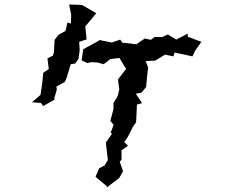

<svg xmlns="http://www.w3.org/2000/svg" viewBox="-20 -765 1040 858"><path d="M514 -506 537 -467 544 -458 508 -411V-403L513 -365L506 -336L487 -305V-277L473 -225L488 -207L474 -171L481 -168L453 -128L455 -110L462 -50L448 -26L423 -13L407 25L458 68L457 73L513 30L530 0L515 -42L523 -51V-93L552 -114L535 -130L551 -153L575 -200L588 -218L590 -254L592 -298L615 -304L587 -346L612 -351L633 -376L637 -420L642 -463L631 -492L673 -494L718 -521L755 -513L760 -530L809 -520L840 -513L851 -537L880 -578L819 -601V-615L768 -588L730 -611L704 -599L672 -600L654 -587L627 -593L589 -567L559 -571L527 -574L517 -588L480 -575L425 -586L418 -581L352 -545L345 -495L371 -483L385 -487L414 -486L443 -478L473 -501ZM123 -308 163 -305 173 -291 224 -320 222 -324 234 -365 232 -378 270 -399 278 -418 296 -478 316 -481 331 -502 336 -540 334 -578 367 -589 361 -647 388 -679 410 -706 362 -734 346 -743 289 -745 298 -699 297 -660 281 -664 273 -627 242 -610 224 -587 221 -531 216 -516 192 -504 198 -457 173 -439 170 -406 168 -388 161 -341Z"/></svg>

Font: チョークS
Style: Regular
Weight: 400
Designer: [Stick] Fontworks Inc.
Foundry: [Stick] Fontworks Inc.
Version: Version 1.200;FEAKit 1.0